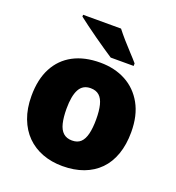

<svg xmlns="http://www.w3.org/2000/svg" viewBox="-139 -877 915 998"><g transform="rotate(20 318.5 -378.0)"><path d="M594 -278Q594 -209 575 -155Q556 -101 520 -64.5Q484 -28 433 -9Q382 10 317 10Q257 10 206.5 -9Q156 -28 119.5 -64.5Q83 -101 62.5 -155Q42 -209 42 -278Q42 -370 75.5 -433.5Q109 -497 171 -530Q233 -563 320 -563Q400 -563 461.5 -530Q523 -497 558.5 -433.5Q594 -370 594 -278ZM236 -278Q236 -231 244 -198Q252 -165 270.5 -148.5Q289 -132 319 -132Q349 -132 366.5 -148.5Q384 -165 392 -198Q400 -231 400 -278Q400 -325 392 -357Q384 -389 366 -405Q348 -421 318 -421Q275 -421 255.5 -385Q236 -349 236 -278ZM360 -766Q377 -744 400.5 -717Q424 -690 448 -664.5Q472 -639 488 -620V-606H361Q341 -619 312.5 -638.5Q284 -658 253.5 -679.5Q223 -701 195.5 -721.5Q168 -742 150 -756V-766Z"/></g></svg>

Font: Noto Sans Hebrew Black
Style: Regular
Weight: 900
Designer: Monotype Design Team
Foundry: Monotype Imaging Inc.
Version: Version 2.003